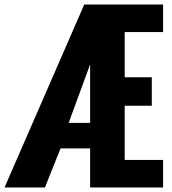

<svg xmlns="http://www.w3.org/2000/svg" viewBox="-33 -830 761 850"><path d="M-13 0 340 -810H689V-688H519V-488H639V-362H519V-122H689V0H366V-173H235L166 0ZM271 -286H366V-545Z"/></svg>

Font: Oswald
Style: Bold
Weight: 700
Designer: Vernon Adams
Foundry: Vernon Adams
Version: Version 4.103;gftools[0.9.33.dev8+g029e19f]